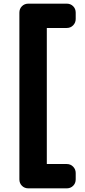

<svg xmlns="http://www.w3.org/2000/svg" viewBox="-20 -780 465 1050"><path d="M345 -627H236V117H345Q366 117 380 131.5Q394 146 394 166V201Q394 222 380 236Q366 250 345 250H135Q114 250 100 236Q86 222 86 201V-711Q86 -732 100 -746Q114 -760 135 -760H345Q366 -760 380 -746Q394 -732 394 -711V-676Q394 -656 380 -641.5Q366 -627 345 -627Z"/></svg>

Font: Solway ExtraBold
Style: Regular
Weight: 800
Designer: Mariya V. Pigoulevskaya
Foundry: The Northern Block Ltd.
Version: Version 1.000;hotconv 1.0.109;makeotfexe 2.5.65596